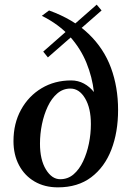

<svg xmlns="http://www.w3.org/2000/svg" viewBox="-20 -796 562 826"><path d="M417 -751 186 -549 166 -574 396 -776ZM191 -751Q296 -713 361.5 -650Q427 -587 457.5 -504Q488 -421 488 -323Q488 -227 459 -152Q430 -77 372.5 -33.5Q315 10 229 10Q172 10 129 -15Q86 -40 62 -85Q38 -130 38 -189Q38 -265 70.5 -324Q103 -383 159 -416.5Q215 -450 286 -450Q316 -450 341 -436.5Q366 -423 384 -400Q377 -464 352 -525.5Q327 -587 280.5 -639Q234 -691 160 -728ZM239 -25Q272 -25 296.5 -46Q321 -67 337.5 -102Q354 -137 362.5 -178.5Q371 -220 371 -262Q371 -331 346 -373Q321 -415 283 -415Q251 -415 226.5 -394Q202 -373 185.5 -338Q169 -303 160.5 -261.5Q152 -220 152 -178Q152 -109 177.5 -67Q203 -25 239 -25Z"/></svg>

Font: Brygada 1918 SemiBold
Style: Italic
Weight: 600
Italic angle: -8°
Designer: Mateusz Machalski | Borys Kosmynka | Przemek Hoffer
Foundry: NIEPODLEGLA 2018
Version: Version 3.006